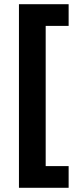

<svg xmlns="http://www.w3.org/2000/svg" viewBox="-20 -734 371 912"><path d="M306 158H70V-714H306V-611H197V55H306Z"/></svg>

Font: Noto Sans Thai
Style: Bold
Weight: 700
Designer: Monotype Design Team
Foundry: Monotype Imaging Inc.
Version: Version 2.001